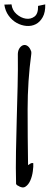

<svg xmlns="http://www.w3.org/2000/svg" viewBox="-41 -841 224 862"><path d="M39.1 -7.8Q37.1 -7.8 34.7 -10.7Q32.2 -13.7 31.2 -14.6Q29.3 -87.9 30.8 -161.1Q32.2 -234.4 34.2 -307.6Q36.1 -380.9 38.1 -453.6Q40 -526.4 39.1 -599.6Q40 -616.2 47.9 -626.5Q55.7 -636.7 65.4 -638.7Q75.2 -640.6 84.5 -633.3Q93.8 -626 99.6 -608.4V-599.6Q83 -477.5 83 -350.6Q83 -223.6 85 -99.6Q87.9 -101.6 94.7 -106Q101.6 -110.4 108.4 -108.4Q109.4 -94.7 106.4 -72.3Q103.5 -49.8 95.2 -30.8Q86.9 -11.7 73.2 -2.9Q59.6 5.9 39.1 -7.8ZM10.7 -821.3Q13.7 -794.9 33.2 -777.8Q52.7 -760.7 74.7 -757.3Q96.7 -753.9 113.8 -766.6Q130.9 -779.3 129.9 -814.5L162.1 -821.3Q163.1 -786.1 150.9 -764.2Q138.7 -742.2 119.6 -732.4Q100.6 -722.7 77.6 -724.6Q54.7 -726.6 33.7 -738.3Q12.7 -750 -2.4 -771Q-17.6 -792 -21.5 -820.3Z"/></svg>

Font: Give You Glory
Style: Regular
Weight: 400
Designer: Kimberly Geswein
Foundry: Kimberly Geswein
Version: Version 1.002